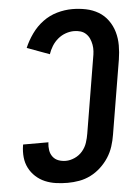

<svg xmlns="http://www.w3.org/2000/svg" viewBox="-53 -785 607 835"><g transform="rotate(-5 250.0 -367.5)"><path d="M209 8Q183 8 158 4.5Q133 1 110.5 -8.5Q88 -18 70 -34.5Q52 -51 41 -72.5Q30 -94 27.5 -119Q25 -144 29 -170L30 -175H141L140 -173Q138 -156 140.5 -140Q143 -124 152.5 -111.5Q162 -99 177 -93.5Q192 -88 209 -88Q228 -88 248 -97Q268 -106 282 -122.5Q296 -139 302.5 -159Q309 -179 312 -198L366 -523Q369 -538 370 -552.5Q371 -567 368.5 -581Q366 -595 360.5 -607.5Q355 -620 345 -629.5Q335 -639 321.5 -643Q308 -647 293 -647Q275 -647 256.5 -640.5Q238 -634 222.5 -621Q207 -608 196.5 -591Q186 -574 180 -556L82 -592Q95 -623 116 -652.5Q137 -682 165.5 -703Q194 -724 227.5 -733.5Q261 -743 294 -743Q324 -743 353.5 -737Q383 -731 407.5 -716.5Q432 -702 449 -678.5Q466 -655 474 -627Q482 -599 482 -568.5Q482 -538 477 -507L423 -183Q419 -158 411 -133Q403 -108 388.5 -85.5Q374 -63 353.5 -44Q333 -25 309 -13Q285 -1 259.5 3.5Q234 8 209 8Z"/></g></svg>

Font: Iosevka Curly
Style: Bold Italic
Weight: 700
Italic angle: -9°
Monospace: yes
Designer: Belleve Invis
Foundry: Belleve Invis
Version: Version 22.1.2; ttfautohint (v1.8.4)